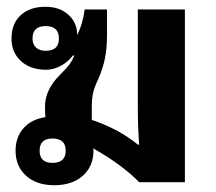

<svg xmlns="http://www.w3.org/2000/svg" viewBox="-20 -538 638 567"><path d="M140 9Q88 9 57 -19Q26 -47 26 -93Q26 -133 49.5 -159.5Q73 -186 114 -192Q113 -205 113 -219V-224Q113 -274 159 -319Q179 -339 186 -349Q193 -359 199 -373L196 -375Q181 -355 159.5 -343.5Q138 -332 116 -332Q70 -332 42 -357.5Q14 -383 14 -424Q14 -468 41 -493Q68 -518 114 -518Q156 -518 182 -494.5Q208 -471 208 -434Q225 -469 230 -510H296V-436Q296 -396 290 -366Q284 -336 270 -304Q258 -279 254.5 -262Q251 -245 251 -219V-184Q290 -171 324.5 -152.5Q359 -134 387 -111H391Q389 -135 388 -163Q387 -191 387 -228V-510H526V0H391Q340 -52 255 -100Q256 -97 256 -93Q256 -47 224.5 -19Q193 9 140 9ZM115 -388Q154 -388 154 -424Q154 -461 115 -461Q76 -461 76 -424Q76 -407 86.5 -397.5Q97 -388 115 -388ZM135 -57Q174 -57 174 -93Q174 -129 135 -129Q97 -129 97 -93Q97 -57 135 -57Z"/></svg>

Font: Noto Sans Thai Looped UI
Style: Bold
Weight: 700
Designer: Cadson Demak Team
Foundry: Cadson Demak Co., Ltd.
Version: Version 1.000; ttfautohint (v1.8.4.7-5d5b)